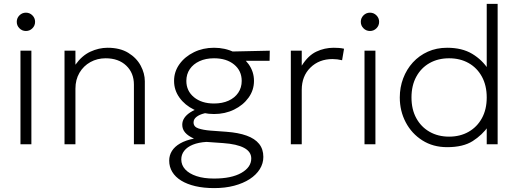

<svg xmlns="http://www.w3.org/2000/svg" viewBox="-20 -740 2658 985"><path d="M85 0V-480H141V0ZM113 -581Q93.5 -581 79.8 -594.8Q66 -608.5 66 -628Q66 -647.5 79.8 -661.2Q93.5 -675 113 -675Q132.5 -675 146.2 -661.2Q160 -647.5 160 -628Q160 -608.5 146.2 -594.8Q132.5 -581 113 -581Z M311 0V-480H367V-408Q400 -454.5 443.5 -474.8Q487 -495 532 -495Q595.5 -495 638 -469Q680.5 -443 701.8 -403.2Q723 -363.5 723 -323V0H667V-306Q667 -366 627.5 -403.5Q588 -441 522 -441Q479 -441 443.8 -421.5Q408.5 -402 387.8 -366.8Q367 -331.5 367 -285V0Z M1079 225Q1025 225 982.2 215Q939.5 205 909.5 186.5Q879.5 168 863.8 142Q848 116 848 84Q848 57 862 34.5Q876 12 904.2 -4.2Q932.5 -20.5 975 -29Q945 -42.5 930 -59.8Q915 -77 915 -100Q915 -119 925.8 -135Q936.5 -151 956.8 -164Q977 -177 1005.5 -186Q1034 -195 1069 -199L1088 -165Q1054.5 -165 1028.5 -158.5Q1002.5 -152 987.8 -140.2Q973 -128.5 973 -112Q973 -89.5 997.8 -81.2Q1022.5 -73 1059 -70L1141 -64Q1203 -59.5 1245.2 -44.2Q1287.5 -29 1309.2 -2Q1331 25 1331 65Q1331 98.5 1312.8 127.8Q1294.5 157 1261 178.8Q1227.5 200.5 1181.2 212.8Q1135 225 1079 225ZM1078 176Q1167.5 176 1218.2 147Q1269 118 1269 73Q1269 38.5 1232.5 18.8Q1196 -1 1124 -6L1039 -12Q998.5 -9.5 969.5 2.2Q940.5 14 925.2 33.5Q910 53 910 78Q910 107 930.2 129Q950.5 151 988 163.5Q1025.5 176 1078 176ZM1078 -155Q1021.5 -155 975 -177.8Q928.5 -200.5 900.8 -239Q873 -277.5 873 -325Q873 -372.5 900.8 -411Q928.5 -449.5 975 -472.2Q1021.5 -495 1078 -495Q1134.5 -495 1181 -472.2Q1227.5 -449.5 1255.2 -411Q1283 -372.5 1283 -325Q1283 -277.5 1255.2 -239Q1227.5 -200.5 1181 -177.8Q1134.5 -155 1078 -155ZM1078 -209Q1120.5 -209 1152.5 -223.5Q1184.5 -238 1202.2 -264.2Q1220 -290.5 1220 -325Q1220 -377 1181 -409Q1142 -441 1078 -441Q1035.5 -441 1003.5 -426.2Q971.5 -411.5 953.8 -385.5Q936 -359.5 936 -325Q936 -273.5 975.2 -241.2Q1014.5 -209 1078 -209ZM1156 -428 1136 -475 1364 -480 1363 -428Z M1472 0V-480H1528V-403Q1561 -455.5 1603 -475.2Q1645 -495 1692 -495Q1705 -495 1718.8 -494Q1732.5 -493 1745 -490L1735 -431Q1722.5 -434 1710.2 -435.5Q1698 -437 1686 -437Q1617 -437 1572.5 -393.2Q1528 -349.5 1528 -279V0Z M1850 0V-480H1906V0ZM1878 -581Q1858.5 -581 1844.8 -594.8Q1831 -608.5 1831 -628Q1831 -647.5 1844.8 -661.2Q1858.5 -675 1878 -675Q1897.5 -675 1911.2 -661.2Q1925 -647.5 1925 -628Q1925 -608.5 1911.2 -594.8Q1897.5 -581 1878 -581Z M2274 15Q2201.5 15 2146.8 -19.8Q2092 -54.5 2061.5 -112.5Q2031 -170.5 2031 -240Q2031 -292 2048.5 -338.2Q2066 -384.5 2098.2 -419.8Q2130.5 -455 2175 -475Q2219.5 -495 2274 -495Q2350.5 -495 2402.5 -463.8Q2454.5 -432.5 2486 -383L2477 -371V-720H2533V0H2477V-106L2486 -93Q2454 -47.5 2405 -16.2Q2356 15 2274 15ZM2284 -39Q2340.5 -39 2384 -63.8Q2427.5 -88.5 2452.2 -133.5Q2477 -178.5 2477 -240Q2477 -301.5 2452.2 -346.8Q2427.5 -392 2384 -416.5Q2340.5 -441 2284 -441Q2227.5 -441 2184 -416.5Q2140.5 -392 2115.8 -346.8Q2091 -301.5 2091 -240Q2091 -178.5 2115.8 -133.5Q2140.5 -88.5 2184 -63.8Q2227.5 -39 2284 -39Z"/></svg>

Font: Geologica Roman Thin
Style: Regular
Weight: 250
Designer: Sindre Bremnes, Frode Helland
Foundry: Monokrom Skriftforlag AS
Version: Version 1.010;gftools[0.9.28]